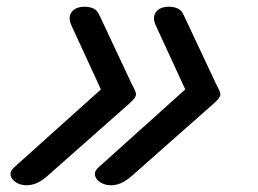

<svg xmlns="http://www.w3.org/2000/svg" viewBox="-20 -534 765 569"><path d="M59 15Q41 15 27.5 6.5Q14 -2 11.5 -14.5Q9 -27 23 -39L279 -269L191 -460Q181 -483 192.5 -498.5Q204 -514 231 -514Q246 -514 257.5 -508.5Q269 -503 276 -486L370 -286Q377 -273 380 -266Q383 -259 383 -254Q383 -247 374 -237.5Q365 -228 345 -211L121 -13Q104 2 89 8.5Q74 15 59 15ZM309 15Q291 15 277.5 6.5Q264 -2 261.5 -14.5Q259 -27 273 -39L529 -269L441 -460Q431 -483 442.5 -498.5Q454 -514 481 -514Q496 -514 507.5 -508.5Q519 -503 526 -486L620 -286Q627 -273 630 -266Q633 -259 633 -254Q633 -247 624 -237.5Q615 -228 595 -211L371 -13Q354 2 339 8.5Q324 15 309 15Z"/></svg>

Font: Playwrite RO
Style: Regular
Weight: 400
Designer: Veronika Burian, José Scaglione
Foundry: TypeTogether
Version: Version 1.002